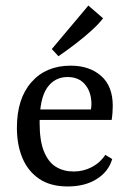

<svg xmlns="http://www.w3.org/2000/svg" viewBox="-20 -663 469 693"><path d="M41 -202Q41 -307 93.5 -366.5Q146 -426 235 -426Q303 -426 345 -389Q387 -352 387 -281Q387 -271 386 -256.5Q385 -242 383 -230H98V-268H308Q309 -273 309.5 -277Q310 -281 310 -287Q310 -330 287.5 -357.5Q265 -385 224 -385Q177 -385 150 -346Q123 -307 123 -220Q123 -154 139 -115.5Q155 -77 182.5 -60.5Q210 -44 246 -44Q281 -44 311.5 -60Q342 -76 360 -104L385 -89Q372 -44 329.5 -17Q287 10 224 10Q162 10 121.5 -17.5Q81 -45 61 -92.5Q41 -140 41 -202ZM167 -486 299 -643 352 -597Q337 -577 310 -552.5Q283 -528 251.5 -504Q220 -480 191 -460Z"/></svg>

Font: Yrsa
Style: Regular
Weight: 400
Designer: Anna Giedrys (Yrsa+Rasa design), David Brezina (Yrsa art-direction, Rasa art-direction, design)
Foundry: Rosetta Type Foundry
Version: Version 2.004